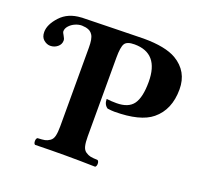

<svg xmlns="http://www.w3.org/2000/svg" viewBox="-116 -785 965 919"><g transform="rotate(20 367.0 -326.0)"><path d="M465.8 -653.8Q576.7 -653.8 632.8 -621.1Q710 -575.2 710 -483.9Q710 -379.9 643.1 -325.2Q585 -277.3 453.1 -276.9Q439 -276.9 418 -279.8Q397.9 -293 397.9 -321.8Q418.9 -318.8 448.2 -318.8Q509.3 -318.8 534.2 -353.5Q559.1 -388.2 559.1 -466.8Q559.1 -612.8 434.1 -612.8Q396 -612.8 385 -595Q374 -577.1 374 -523.9V-122.1Q374 -92.3 378.4 -73.7Q382.8 -55.2 395.5 -46.6Q408.2 -38.1 420.2 -35.6Q432.1 -33.2 457 -32.2Q463.9 -27.3 463.9 -15.1Q463.9 -2.9 457 2Q377 0 305.2 0Q231 0 150.9 2Q144 -2 144 -14.9Q144 -27.8 150.9 -32.2Q175.8 -33.2 188 -35.6Q200.2 -38.1 212.6 -46.6Q225.1 -55.2 229.5 -73.5Q233.9 -91.8 233.9 -122.1V-522.9Q233.9 -545.9 231.2 -561.5Q228.5 -577.1 222.4 -586.7Q216.3 -596.2 208.3 -601.3Q200.2 -606.4 188.5 -608.9L186.5 -609.4Q186 -609.4 185.5 -609.4Q174.3 -610.8 167 -611.3Q150.4 -611.3 133.1 -603.8Q115.7 -596.2 104 -583Q92.3 -569.8 92.3 -555.2Q92.3 -549.3 100.6 -536.1Q108.9 -522.9 108.9 -513.7Q108.9 -494.1 93 -481.2Q77.1 -468.3 56.2 -468.3Q39.1 -468.3 23.2 -481.4Q7.3 -494.6 7.3 -521Q7.3 -559.6 45.9 -601.3Q84.5 -643.1 150.4 -646.5Q151.9 -647 154.8 -647Q158.2 -647 160.2 -647Q186.5 -647.5 316.2 -650.6Q445.8 -653.8 465.8 -653.8Z"/></g></svg>

Font: Linux Libertine
Style: Bold
Weight: 700
Designer: Philipp H. Poll
Foundry: Philipp H. Poll
Version: Version 5.0.3